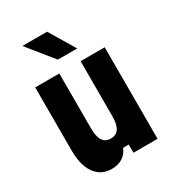

<svg xmlns="http://www.w3.org/2000/svg" viewBox="-207 -979 1014 1117"><g transform="rotate(-30 300.0 -421.0)"><path d="M530 -615V0H368V-55H330Q316 -19 285.5 0Q255 19 214 19Q166 19 132.5 -5.5Q99 -30 81 -76.5Q63 -123 63 -188V-615H225V-247Q225 -191 242.5 -164Q260 -137 296 -137Q333 -137 350.5 -164Q368 -191 368 -247V-615ZM388 -689H258L119 -861H285Z"/></g></svg>

Font: Martian Mono Condensed
Style: Bold
Weight: 700
Width: 3
Designer: Roman Shamin
Foundry: Evil Martians
Version: Version 1.000